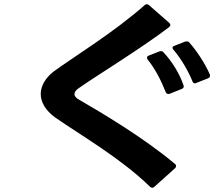

<svg xmlns="http://www.w3.org/2000/svg" viewBox="-20 -830 1040 905"><path d="M780 -388 837 -411C843 -413 846 -417 846 -423C846 -424 846 -426 845 -428C826 -484 791 -540 751 -583C748 -587 744 -589 740 -589L732 -588L681 -568C676 -566 673 -563 673 -558C673 -556 674 -553 676 -549C710 -508 739 -452 761 -396C764 -390 768 -387 773 -387C775 -387 777 -387 780 -388ZM172 -387C172 -349 194 -310 239 -277C364 -190 547 -86 687 50C690 53 694 55 697 55C700 55 704 54 707 51L805 -37C809 -41 810 -44 810 -47C810 -51 809 -54 805 -57C659 -180 460 -298 353 -360C338 -368 331 -377 331 -386C331 -396 338 -406 352 -415C445 -480 637 -596 777 -702C781 -706 783 -709 783 -712C783 -716 781 -719 778 -722L682 -806C679 -809 675 -810 672 -810C669 -810 665 -809 662 -806C519 -679 326 -561 233 -493C193 -462 172 -424 172 -387ZM793 -604C793 -602 795 -599 798 -595C835 -552 869 -492 887 -447C889 -441 893 -437 898 -437C900 -437 903 -438 905 -439L961 -461C967 -464 970 -468 970 -473C970 -475 970 -477 969 -479C947 -530 907 -591 872 -630C869 -634 865 -635 861 -635C858 -635 856 -635 853 -634L802 -614C796 -612 793 -609 793 -604Z"/></svg>

Font: LINE Seed JP App_OTF Bold
Style: Regular
Weight: 700
Designer: LINE & Fontrix & Fontworks
Version: Version 1.009